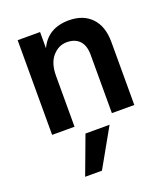

<svg xmlns="http://www.w3.org/2000/svg" viewBox="-140 -612 845 966"><g transform="rotate(-20 282.5 -129.0)"><path d="M239 255H149L225 51H354ZM505 0H385V-312Q385 -362 361 -387.5Q337 -413 293 -413Q249 -413 217 -376.5Q185 -340 185 -272V0H65V-507H185V-420Q228 -513 341 -513Q417 -513 461 -467Q505 -421 505 -337Z"/></g></svg>

Font: Hind Jalandhar SemiBold
Style: Regular
Weight: 600
Designer: Namrata Goyal
Foundry: Indian Type Foundry
Version: Version 0.702;PS 1.0;hotconv 1.0.81;makeotf.lib2.5.63406